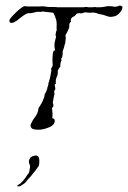

<svg xmlns="http://www.w3.org/2000/svg" viewBox="-20 -452 456 684"><path d="M115 10Q99 10 93 5Q88 -1 89 -8L97 -24L109 -41Q114 -49 116 -59Q116 -66 120 -71L128 -84L131 -90Q132 -91 134 -98Q137 -101 138 -109Q139 -118 142 -121Q142 -121 142.5 -122Q143 -123 144 -125Q145 -127 146 -130Q147 -133 148 -135Q148 -138 149 -141Q150 -144 151 -146L153 -154Q152 -155 152 -155.5Q152 -156 152 -156Q152 -156 152.5 -157Q153 -158 154 -160Q156 -162 155 -164Q155 -167 157 -169Q157 -169 157 -170.5Q157 -172 158 -174L160 -184L162 -195Q163 -198 163 -201Q161 -207 164 -211Q166 -213 166.5 -216Q167 -219 168 -221Q167 -226 167 -232Q167 -238 167 -245Q167 -260 171 -271Q179 -273 176 -273L174 -287V-291Q174 -298 175 -302L180 -322L178 -326Q177 -328 179 -334Q179 -336 179.5 -337.5Q180 -339 180 -340Q182 -342 182 -346Q181 -352 182 -364Q182 -376 180 -382Q179 -384 179 -385Q179 -386 178 -387Q177 -388 177 -392L173 -400Q173 -405 167 -407L132 -411Q129 -411 127 -410Q124 -409 120 -410H117Q116 -410 113.5 -410Q111 -410 108 -409L95 -406Q92 -405 87 -405H80Q72 -403 64 -397L48 -385Q44 -381 40 -378.5Q36 -376 32 -374Q26 -369 16 -371Q16 -375 13 -376Q13 -382 19 -389Q23 -394 27 -398Q31 -402 35 -406Q40 -411 44 -414.5Q48 -418 52 -421Q61 -428 66 -430Q73 -429 80 -429Q87 -429 94 -429H123Q128 -430 132.5 -429.5Q137 -429 140 -429Q144 -428 148.5 -427.5Q153 -427 158 -427Q166 -427 173 -427Q180 -427 185 -426H270Q279 -426 283 -427H291Q293 -426 296.5 -426Q300 -426 304 -426Q313 -426 316 -427Q321 -427 324 -426H332Q345 -426 358 -429Q360 -430 363 -430Q366 -430 368 -430Q372 -430 375 -430Q378 -430 382 -429Q385 -428 390 -428Q398 -428 405 -432Q410 -432 411 -431Q412 -430 413.5 -430Q415 -430 416 -429V-426Q416 -421 413 -415Q408 -407 401 -401Q393 -394 383 -393Q380 -392 374 -392Q367 -392 363 -394L345 -400Q340 -400 338 -401Q338 -402 332 -402Q331 -403 325 -405L317 -407Q313 -406 312 -407Q311 -407 309.5 -407.5Q308 -408 306 -407Q303 -406 293 -407Q288 -408 285.5 -408Q283 -408 282 -408Q271 -403 263 -405H261Q253 -405 250 -399Q248 -397 245.5 -395Q243 -393 240 -392Q234 -389 232 -381Q234 -372 232 -374Q231 -375 228 -368Q225 -365 227 -365Q228 -363 227 -362V-359Q227 -355 224 -347L217 -333L214 -328Q212 -326 214 -323Q212 -321 214 -319Q216 -317 214 -315Q214 -309 213 -306Q213 -300 212 -297Q211 -295 210 -291.5Q209 -288 208 -283L203 -268Q204 -268 203 -258Q202 -248 200 -245Q198 -243 198 -243Q198 -243 198 -242.5Q198 -242 197 -241Q199 -239 200 -239Q194 -228 195 -215L189 -207Q185 -200 186 -195Q186 -191 185.5 -188Q185 -185 184 -182Q180 -175 179 -167Q178 -157 179 -153Q175 -153 175 -150Q175 -148 175.5 -146Q176 -144 176 -143Q176 -140 177 -137Q177 -132 176 -132Q173 -129 173 -126Q173 -123 173.5 -120.5Q174 -118 174 -116L171 -104L169 -91Q167 -88 169 -83Q170 -81 170 -78Q170 -75 170 -73L167 -69L165 -66Q166 -63 166 -58.5Q166 -54 167 -49V-43Q167 -40 167 -37Q167 -34 166 -31Q175 -30 175 -22Q175 -11 166 -5Q161 0 151 3Q141 7 130 9Q126 10 122.5 10Q119 10 115 10ZM48 212Q42 212 41 211Q39 211 46 206Q55 201 63 191Q72 180 78 170L82 165Q84 163 84 160Q86 154 86 148Q87 146 87 143Q87 140 87 138L84 130Q83 129 83 123Q83 119 84 118Q86 110 93 106Q100 102 110 102Q115 103 118 108Q120 114 120 118V125Q120 129 119.5 132.5Q119 136 118 139L106 156L96 168Q88 179 86 180L76 191Q74 194 71.5 197Q69 200 66 202L57 208Q52 212 48 212Z"/></svg>

Font: Estonia
Style: Regular
Weight: 400
Designer: Robert E. Leuschke
Foundry: Robert E. Leuschke
Version: Version 1.014; ttfautohint (v1.8.3)